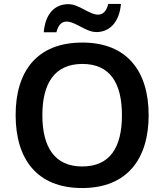

<svg xmlns="http://www.w3.org/2000/svg" viewBox="-20 -991 830 970"><path d="M201 -828H265C274 -865 292 -882 316 -882C362 -882 413 -829 467 -829C533 -829 583 -878 591 -971H527C518 -935 500 -917 476 -917C430 -917 380 -970 325 -970C258 -970 209 -923 201 -828ZM731 -409C731 -631 622 -776 396 -776C166 -776 59 -630 59 -410C59 -188 166 -41 395 -41C622 -41 731 -188 731 -409ZM194 -409C194 -570 256 -668 396 -668C537 -668 596 -570 596 -409C596 -248 537 -150 395 -150C256 -150 194 -248 194 -409Z"/></svg>

Font: Noto Sans Tamil UI SemiBold
Style: Regular
Weight: 600
Designer: Jelle Bosma - Monotype Design Team
Foundry: Monotype Imaging Inc.
Version: Version 2.004